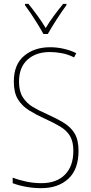

<svg xmlns="http://www.w3.org/2000/svg" viewBox="-20 -970 475 1000"><path d="M389 -184Q389 -88 336 -39Q283 10 195 10Q155 10 116 3Q77 -4 46 -16V-45Q76 -33 115.5 -24.5Q155 -16 196 -16Q274 -16 318 -60Q362 -104 362 -184Q362 -232 345 -261Q328 -290 294 -310.5Q260 -331 211 -353Q167 -373 131 -395.5Q95 -418 73.5 -452.5Q52 -487 52 -545Q52 -634 105.5 -679Q159 -724 241 -724Q278 -724 314 -715.5Q350 -707 377 -693L366 -671Q332 -688 299 -693.5Q266 -699 240 -699Q167 -699 123 -659Q79 -619 79 -545Q79 -495 98.5 -464Q118 -433 151 -413Q184 -393 224 -376Q275 -353 312 -330.5Q349 -308 369 -274.5Q389 -241 389 -184ZM206 -793Q193 -817 175.5 -845.5Q158 -874 140.5 -900Q123 -926 110 -943V-950H128Q149 -924 174 -890Q199 -856 218 -824Q237 -856 260 -887Q283 -918 309 -950H326V-943Q303 -912 275.5 -869.5Q248 -827 229 -793Z"/></svg>

Font: Noto Sans Myanmar Condensed Thin
Style: Regular
Weight: 100
Width: 3
Designer: Monotype Design Team
Foundry: Monotype Imaging Inc.
Version: Version 2.107; ttfautohint (v1.8.4.7-5d5b)